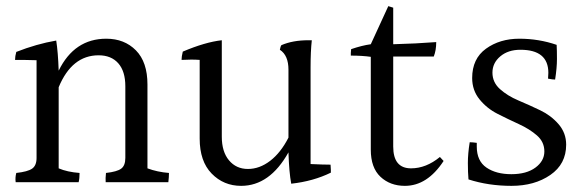

<svg xmlns="http://www.w3.org/2000/svg" viewBox="-20 -642 1906 625"><path d="M460 -367V-94Q492 -82 530 -79Q530 -65 528 -49H324Q323 -61 325 -79Q361 -83 374.5 -93Q388 -103 388 -128V-361Q388 -410 365 -436Q342 -462 301 -462Q214 -462 171 -358V-94Q199 -82 239 -79Q239 -61 236 -49H31Q29 -64 33 -79Q70 -83 84.5 -93Q99 -103 99 -128V-446Q70 -447 54 -447Q38 -447 29 -447Q29 -459 33 -473Q99 -499 163 -510Q169 -472 171 -412Q222 -516 326 -516Q385 -516 422.5 -478Q460 -440 460 -367Z M991 -423V-108Q1033 -106 1056 -106Q1057 -95 1057 -89Q1057 -83 1057 -80Q1000 -52 928 -44Q921 -81 919 -146Q858 -37 765 -37Q708 -37 669 -77Q630 -117 630 -191V-447Q617 -448 602.5 -448Q588 -448 571 -447Q571 -458 575 -474Q648 -505 702 -511V-197Q702 -148 725.5 -120Q749 -92 787 -92Q825 -92 859.5 -118.5Q894 -145 919 -194V-415Q919 -462 891 -480Q893 -491 896 -495Q933 -511 984 -511Q989 -511 995 -511Q991 -475 991 -423Z M1298 -37Q1250 -37 1218.5 -66.5Q1187 -96 1187 -155V-457Q1159 -461 1122 -461Q1122 -464 1122 -469.5Q1122 -475 1123 -482Q1158 -494 1187 -498L1244 -622L1260 -617V-498Q1336 -500 1400 -505Q1400 -478 1392 -458H1260V-165Q1260 -94 1318 -94Q1367 -94 1412 -131L1424 -118Q1371 -37 1298 -37Z M1517 -388Q1517 -451 1562 -483.5Q1607 -516 1670.5 -516Q1734 -516 1792 -496Q1793 -479 1793 -450Q1793 -421 1787 -383Q1779 -383 1764 -386Q1765 -396 1765 -405Q1765 -480 1674 -480Q1634 -480 1608.5 -458.5Q1583 -437 1583 -405.5Q1583 -374 1607.5 -352Q1632 -330 1667.5 -315Q1703 -300 1738.5 -283Q1774 -266 1798.5 -237.5Q1823 -209 1823 -171Q1823 -108 1771.5 -72.5Q1720 -37 1645 -37Q1570 -37 1505 -58Q1503 -81 1503 -111.5Q1503 -142 1509 -179Q1518 -179 1532 -177Q1532 -171 1532 -165Q1532 -118 1563.5 -96.5Q1595 -75 1644.5 -75Q1694 -75 1723 -96.5Q1752 -118 1752 -149Q1752 -180 1728 -201Q1704 -222 1669 -238Q1634 -254 1599.5 -271.5Q1565 -289 1541 -318.5Q1517 -348 1517 -388Z"/></svg>

Font: Halant
Style: Regular
Weight: 400
Designer: Hitesh Malaviya (Devanagari), Satya Rajpurohit (Latin)
Foundry: Indian Type Foundry
Version: Version 1.101;PS 1.0;hotconv 1.0.78;makeotf.lib2.5.61930; tt